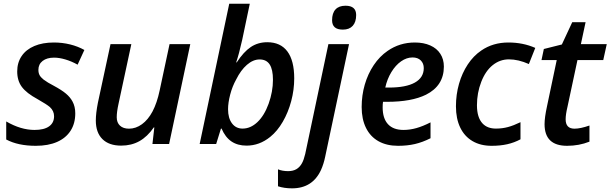

<svg xmlns="http://www.w3.org/2000/svg" viewBox="-20 -780 3307 1040"><path d="M13.7 -24.4V-122.1Q92.8 -76.2 167 -76.2Q218.8 -76.2 245.8 -95.5Q272.9 -114.7 272.9 -150.4Q272.9 -179.2 250 -200.2Q232.9 -214.8 185.5 -241.7Q153.3 -259.3 132.3 -275.6Q111.3 -292 98.1 -309.6Q73.2 -343.3 73.2 -393.1Q73.2 -440.9 97.2 -476.3Q121.1 -511.7 166 -530.8Q210.9 -549.8 272 -549.8Q317.4 -549.8 359.9 -539.3Q402.3 -528.8 437 -509.3L400.4 -429.7Q368.2 -447.8 334.7 -457.8Q301.3 -467.8 272.9 -467.8Q233.9 -467.8 210.9 -450Q188 -432.1 188 -401.9Q188 -384.8 194.3 -373Q200.7 -361.3 215.8 -349.1Q237.8 -332.5 270.5 -315.9Q314 -292.5 337.2 -272.9Q360.4 -253.4 372.6 -230.5Q387.7 -203.1 387.7 -166Q387.7 -111.3 362.3 -71.8Q336.9 -32.2 289.1 -11.2Q241.2 9.8 173.8 9.8Q77.6 9.8 13.7 -24.4Z M499 -127.4Q499 -166 510.3 -223.6L578.6 -541H691.4L622.1 -218.3Q612.3 -173.8 612.3 -145Q612.3 -115.7 629.9 -99.4Q647.5 -83 678.7 -83Q715.8 -83 749 -107.2Q782.2 -131.3 806.2 -176.3Q830.6 -222.7 844.7 -289.6L898.4 -541H1010.7L896 0H805.7L815.9 -89.8H813Q778.3 -39.6 735.1 -15.4Q691.9 8.8 636.2 8.8Q570.3 8.8 534.7 -26.6Q499 -62 499 -127.4Z M1180.2 -83.5H1176.8L1150.9 0H1061.5L1221.7 -759.8H1333L1292 -564.5Q1274.9 -487.8 1259.3 -441.9H1262.2Q1299.8 -499.5 1338.6 -525.4Q1377.4 -551.3 1427.7 -551.3Q1499.5 -551.3 1536.6 -501.5Q1573.7 -451.7 1573.7 -355.5Q1573.7 -293.5 1557.4 -232.2Q1541 -170.9 1511.7 -120.4Q1482.4 -69.8 1443.8 -38.6Q1385.3 8.8 1315.4 8.8Q1267.1 8.8 1233.6 -13.9Q1200.2 -36.6 1180.2 -83.5ZM1435.1 -218.3Q1458.5 -283.7 1458.5 -347.7Q1458.5 -403.8 1440.7 -430.9Q1422.9 -458 1386.2 -458Q1351.1 -458 1317.6 -429Q1284.2 -399.9 1259.3 -349.6Q1238.3 -312 1226.8 -267.6Q1215.3 -223.1 1215.3 -188.5Q1215.3 -140.1 1236.6 -111.8Q1257.8 -83.5 1293.9 -83.5Q1337.4 -83.5 1374.5 -118.7Q1411.6 -153.8 1435.1 -218.3Z M1485.8 229V137.2Q1509.8 147 1540.5 147Q1566.9 147 1585.2 136.5Q1603.5 126 1615.7 104Q1625.5 86.4 1633.3 53.7L1758.8 -541H1870.6L1741.2 69.8Q1733.4 107.9 1718.8 140.6Q1672.9 240.2 1562 240.2Q1519.5 240.2 1485.8 229ZM1778.8 -670.4Q1778.8 -709 1797.4 -729Q1815.9 -749 1851.6 -749Q1909.2 -749 1909.2 -698.7Q1909.2 -660.6 1890.6 -640.1Q1872.1 -619.6 1837.4 -619.6Q1807.6 -619.6 1793.2 -632.3Q1778.8 -645 1778.8 -670.4Z M1939 -200.2Q1939 -263.2 1955.8 -321.5Q1972.7 -379.9 2004.4 -427.2Q2036.1 -474.6 2079.6 -504.4Q2145 -549.8 2227.1 -549.8Q2274.9 -549.8 2310.5 -533.9Q2346.2 -518.1 2365.2 -488.5Q2384.3 -459 2384.3 -419.4Q2384.3 -367.7 2359.9 -329.3Q2335.4 -291 2287.6 -267.1Q2209.5 -228.5 2076.7 -228.5H2054.7Q2052.7 -216.8 2052.7 -198.7Q2052.7 -138.7 2081.5 -107.4Q2110.4 -76.2 2165.5 -76.2Q2200.2 -76.2 2235.6 -86.2Q2271 -96.2 2312 -117.2V-31.2Q2268.6 -9.3 2227.3 0.2Q2186 9.8 2136.2 9.8Q2074.2 9.8 2030 -15.1Q1985.8 -40 1962.4 -87.4Q1939 -134.8 1939 -200.2ZM2275.4 -411.1Q2275.4 -436.5 2259.3 -452.6Q2243.2 -468.8 2214.4 -468.8Q2182.6 -468.8 2152.6 -447.8Q2122.6 -426.8 2099.9 -389.4Q2077.1 -352.1 2066.9 -305.7H2086.4Q2179.2 -305.7 2227.3 -332.8Q2275.4 -359.9 2275.4 -411.1Z M2449.7 -204.1Q2449.7 -267.6 2466.3 -325.9Q2482.9 -384.3 2513.7 -430.9Q2544.4 -477.5 2586.9 -506.3Q2649.9 -549.8 2733.9 -549.8Q2813 -549.8 2879.4 -520.5L2844.7 -433.1Q2787.6 -458.5 2736.8 -458.5Q2688 -458.5 2648.9 -427.2Q2609.9 -396 2586.9 -336.9Q2563.5 -276.9 2563.5 -210Q2563.5 -143.1 2594.2 -110.8Q2620.1 -83.5 2666.5 -83.5Q2700.7 -83.5 2731.4 -91.8Q2762.2 -100.1 2799.3 -118.2V-25.4Q2765.6 -7.3 2727.8 1.2Q2689.9 9.8 2643.1 9.8Q2583 9.8 2539.6 -15.6Q2496.1 -41 2472.9 -89.1Q2449.7 -137.2 2449.7 -204.1Z M2929.7 -107.4Q2929.7 -143.6 2942.9 -204.1L2995.6 -454.6H2913.1L2925.8 -514.6L3023.4 -539.1L3079.6 -659.7H3151.9L3126.5 -541H3266.6L3247.6 -454.6H3107.9L3053.7 -200.7Q3043.9 -159.7 3043.9 -133.8Q3043.9 -83 3091.8 -83Q3124 -83 3172.9 -100.1V-12.7Q3116.2 9.8 3051.8 9.8Q2929.7 9.8 2929.7 -107.4Z"/></svg>

Font: Viking Open Sans Light
Style: Bold Italic
Weight: 600
Italic angle: -12°
Foundry: Ascender Corporation
Version: Version 2.000